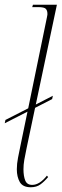

<svg xmlns="http://www.w3.org/2000/svg" viewBox="-24 -780 260 810"><path d="M106 10Q72 10 59.5 -12Q47 -34 47 -66Q47 -89 52 -114.5Q57 -140 62 -164L92 -309L-4 -260L-1 -274L95 -323L174 -707Q176 -715 176 -718Q176 -721 176 -723Q176 -735 169.5 -742.5Q163 -750 137 -750H112L115 -760H216L127 -339L199 -376L196 -362L124 -325L88 -154Q82 -126 78.5 -105.5Q75 -85 75 -66Q75 -37 82.5 -18.5Q90 0 112 0Q143 0 174 -39L179 -33Q163 -14 146.5 -2Q130 10 106 10Z"/></svg>

Font: Noto Serif Display ExtraCondensed Thin
Style: Italic
Weight: 100
Width: 2
Italic angle: -12°
Designer: Monotype Design Team
Foundry: Monotype Imaging Inc.
Version: Version 2.009